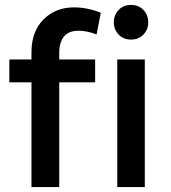

<svg xmlns="http://www.w3.org/2000/svg" viewBox="-20 -761 694 781"><path d="M18 -426V-519H108V-548Q108 -633 157 -682Q206 -731 281 -731Q310 -731 338 -725Q366 -719 390 -709L373 -621Q333 -636 300 -636Q259 -636 240 -612Q221 -588 221 -547V-519H367V-426H221V0H108V-426ZM443 -670Q443 -700 462.5 -720.5Q482 -741 513 -741Q544 -741 563.5 -720.5Q583 -700 583 -670Q583 -641 563.5 -620.5Q544 -600 513 -600Q482 -600 462.5 -620.5Q443 -641 443 -670ZM457 0V-519H569V0Z"/></svg>

Font: Radio Canada Medium
Style: Regular
Weight: 500
Designer: Charles Daoud, Etienne Aubert Bonn, Alexandre Saumier Demers, Jacques Le Bailly
Foundry: Radio-Canada
Version: Version 2.104; ttfautohint (v1.8.4.7-5d5b);gftools[0.9.28.de